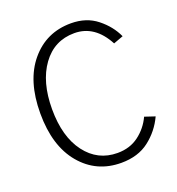

<svg xmlns="http://www.w3.org/2000/svg" viewBox="-135 -845 900 974"><g transform="rotate(-20 314.5 -358.5)"><path d="M53.7 -358.4Q53.7 -534.2 137.7 -634.8Q221.7 -735.4 355.5 -735.4Q438.5 -735.4 495.6 -689.9Q552.7 -644.5 580.1 -584L527.3 -564.5Q464.8 -682.6 354.5 -682.6Q246.1 -682.6 181.6 -593.8Q117.2 -504.9 117.2 -358.4Q117.2 -209 182.6 -122.6Q248 -36.1 354.5 -36.1Q421.9 -36.1 469.7 -72.3Q517.6 -108.4 543 -163.1L598.6 -144.5Q566.4 -75.2 506.3 -28.8Q446.3 17.6 355.5 17.6Q221.7 17.6 137.7 -82.5Q53.7 -182.6 53.7 -358.4Z"/></g></svg>

Font: Gothic A1 Light
Style: Regular
Weight: 300
Version: Version 2.50